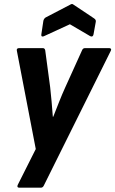

<svg xmlns="http://www.w3.org/2000/svg" viewBox="-20 -728 561 934"><path d="M74 185Q61 185 66 172L154 -3L62 -481Q59 -494 74 -494H188Q198 -494 200 -483L224 -304Q228 -270 231 -234Q234 -198 237 -160H239Q254 -198 268 -233.5Q282 -269 297 -302L379 -483Q383 -494 394 -494H511Q517 -494 519.5 -490.5Q522 -487 519 -481L194 173Q189 185 179 185ZM194 -552Q188 -549 184 -551Q180 -553 181 -560L191 -627Q194 -638 202 -643L321 -705Q331 -712 338 -705L437 -639Q448 -632 446 -622L435 -561Q432 -546 419 -552L320 -610Z"/></svg>

Font: Sofia Sans Semi Condensed ExtraBold
Style: Italic
Weight: 800
Italic angle: -9°
Version: Version 4.100